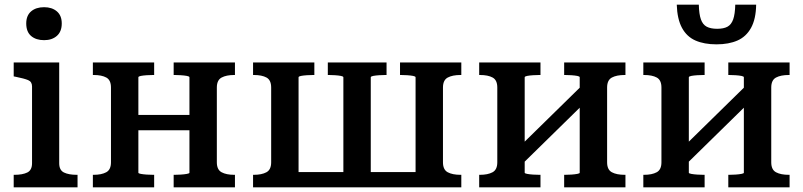

<svg xmlns="http://www.w3.org/2000/svg" viewBox="-20 -807 3459 827"><path d="M170 -634Q135 -634 114 -652Q93 -670 93 -706Q93 -740 114 -758Q135 -776 170 -776Q204 -776 225 -758Q246 -740 246 -706Q246 -671 225 -652.5Q204 -634 170 -634ZM235 -538V-104Q235 -74 255.5 -64Q276 -54 311 -54H314V0H39V-54H42Q77 -54 97.5 -64Q118 -74 118 -104V-435Q118 -455 101 -462Q84 -469 49 -476L39 -478V-538Z M458 -108V-430Q458 -462 438 -473Q418 -484 383 -484H380V-538H644V-484H640Q627 -484 612 -483Q597 -482 586.5 -480Q576 -478 576 -474V-63Q576 -60 586.5 -58Q597 -56 612 -55Q627 -54 640 -54H644V0H380V-54H383Q417 -54 437.5 -65Q458 -76 458 -108ZM796 -63V-474Q796 -478 785 -480Q774 -482 759 -483Q744 -484 732 -484H728V-538H992V-484H989Q955 -484 934.5 -473Q914 -462 914 -430V-108Q914 -76 934.5 -65Q955 -54 989 -54H992V0H728V-54H732Q744 -54 759 -55Q774 -56 785 -58Q796 -60 796 -63ZM527 -246V-312H854V-246Z M1148 -430Q1148 -462 1128 -473Q1108 -484 1073 -484H1070V-538H1334V-484H1330Q1317 -484 1302 -483Q1287 -482 1276.5 -480Q1266 -478 1266 -474V0H1070V-54H1073Q1107 -54 1127.5 -65Q1148 -76 1148 -108ZM1770 -474Q1770 -478 1759.5 -480Q1749 -482 1734 -483Q1719 -484 1706 -484H1703V-538H1967V-484H1964Q1929 -484 1908.5 -473Q1888 -462 1888 -430V-108Q1888 -76 1908.5 -65Q1929 -54 1964 -54H1967V0H1770ZM1212 -66H1827V0H1212ZM1392 -484V-538H1645V-484H1641Q1628 -484 1613 -483Q1598 -482 1587.5 -480Q1577 -478 1577 -474V-3H1459V-474Q1459 -478 1448.5 -480Q1438 -482 1423 -483Q1408 -484 1396 -484Z M2122 -108V-430Q2122 -462 2102 -473Q2082 -484 2047 -484H2044V-538H2308V-484H2304Q2291 -484 2276 -483Q2261 -482 2250.5 -480Q2240 -478 2240 -474V-63Q2240 -60 2250.5 -58Q2261 -56 2276 -55Q2291 -54 2304 -54H2308V0H2044V-54H2047Q2081 -54 2101.5 -65Q2122 -76 2122 -108ZM2477 -63V-474Q2477 -478 2466.5 -480Q2456 -482 2441 -483Q2426 -484 2413 -484H2410V-538H2674V-484H2671Q2636 -484 2615.5 -473Q2595 -462 2595 -430V-108Q2595 -76 2615.5 -65Q2636 -54 2671 -54H2674V0H2410V-54H2413Q2426 -54 2441 -55Q2456 -56 2466.5 -58Q2477 -60 2477 -63ZM2228 -99 2186 -144 2488 -440 2530 -395Z M2829 -108V-430Q2829 -462 2809 -473Q2789 -484 2754 -484H2751V-538H3015V-484H3011Q2998 -484 2983 -483Q2968 -482 2957.5 -480Q2947 -478 2947 -474V-63Q2947 -60 2957.5 -58Q2968 -56 2983 -55Q2998 -54 3011 -54H3015V0H2751V-54H2754Q2788 -54 2808.5 -65Q2829 -76 2829 -108ZM3184 -63V-474Q3184 -478 3173.5 -480Q3163 -482 3148 -483Q3133 -484 3120 -484H3117V-538H3381V-484H3378Q3343 -484 3322.5 -473Q3302 -462 3302 -430V-108Q3302 -76 3322.5 -65Q3343 -54 3378 -54H3381V0H3117V-54H3120Q3133 -54 3148 -55Q3163 -56 3173.5 -58Q3184 -60 3184 -63ZM2935 -99 2893 -144 3195 -440 3237 -395ZM3066 -616Q3013 -616 2975.5 -632.5Q2938 -649 2917.5 -687Q2897 -725 2895 -787H2990Q2991 -746 2999 -723.5Q3007 -701 3024 -692Q3041 -683 3069 -683Q3097 -683 3113.5 -692Q3130 -701 3138 -723.5Q3146 -746 3147 -787H3237Q3236 -725 3215 -687Q3194 -649 3156.5 -632.5Q3119 -616 3066 -616Z"/></svg>

Font: Roboto Serif Medium
Style: Regular
Weight: 500
Designer: Greg Gazdowicz
Foundry: Commercial Type
Version: Version 1.008